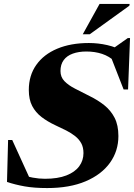

<svg xmlns="http://www.w3.org/2000/svg" viewBox="-20 -938 679 973"><path d="M562 -626.5Q533.5 -653 497.2 -665Q461 -677 417.5 -677Q378.5 -677 348.8 -666.2Q319 -655.5 302.8 -633.5Q286.5 -611.5 286.5 -578Q286.5 -547.5 306.5 -526.8Q326.5 -506 360.2 -488.8Q394 -471.5 434.5 -451Q475.5 -431 508.5 -404.8Q541.5 -378.5 560.8 -341Q580 -303.5 580 -248.5Q580 -172.5 537.2 -113Q494.5 -53.5 413.8 -19.2Q333 15 219 15Q153 15 105 6.5Q57 -2 15.5 -16L21 -228.5H42L140 -13.5L84.5 -56.5Q115.5 -43.5 146.2 -37.8Q177 -32 208 -32Q273 -32 316.5 -49Q360 -66 381.5 -95.5Q403 -125 403 -162Q403 -191 392 -211.5Q381 -232 361.2 -247.8Q341.5 -263.5 315.5 -276.8Q289.5 -290 260 -303.5Q220.5 -322 190.5 -345Q160.5 -368 143.2 -400.8Q126 -433.5 126 -482Q126 -555.5 163.8 -609Q201.5 -662.5 270 -691.2Q338.5 -720 430.5 -720Q477.5 -720 523.5 -709.5Q569.5 -699 619.5 -673L544 -686L627.5 -745H639L629 -484.5H606.5L533.5 -671.5ZM399.5 -764.5 484.5 -918H637L635.5 -909L435 -764.5Z"/></svg>

Font: Newsreader 60pt ExtraBold
Style: Italic
Weight: 800
Italic angle: -17°
Designer: Hugues Gentile
Foundry: Production Type
Version: Version 1.003